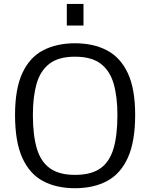

<svg xmlns="http://www.w3.org/2000/svg" viewBox="-20 -947 766 978"><path d="M361.3 11.7Q267.1 11.7 198.7 -24.9Q130.4 -61.5 93.5 -143.3Q56.6 -225.1 56.6 -361.3Q56.6 -494.6 94 -575Q131.3 -655.3 200 -690.9Q268.6 -726.6 361.8 -726.6Q455.6 -726.6 524.4 -690.7Q593.3 -654.8 630.9 -574.7Q668.5 -494.6 668.5 -361.8Q668.5 -227.1 631.8 -145Q595.2 -63 526.6 -25.6Q458 11.7 361.3 11.7ZM362.3 -56.2Q443.4 -56.2 490.5 -88.9Q537.6 -121.6 557.9 -189.2Q578.1 -256.8 578.1 -361.3Q578.1 -453.6 559.1 -520Q540 -586.4 493.2 -622.3Q446.3 -658.2 361.8 -658.2Q278.3 -658.2 231.7 -622.3Q185.1 -586.4 166.3 -520Q147.5 -453.6 147.5 -361.8Q147.5 -258.3 167.7 -190.4Q188 -122.6 234.9 -89.4Q281.7 -56.2 362.3 -56.2ZM320.3 -816.9V-926.8H405.3V-816.9Z"/></svg>

Font: Pontano Sans
Style: Regular
Weight: 400
Designer: Vernon Adams
Foundry: Vernon Adams
Version: Version 2.001